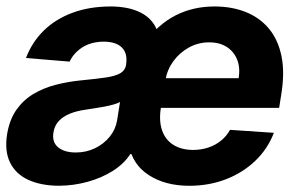

<svg xmlns="http://www.w3.org/2000/svg" viewBox="-24 -573 924 603"><path d="M570.7 10.5Q495 10.4 443.7 -22.8Q392.3 -55.9 381.1 -116.6L429.5 -437.9Q472.7 -496.8 527.7 -524.8Q582.7 -552.7 649.6 -552.7Q703.5 -552.7 747.2 -535.5Q790.9 -518.3 820.1 -483.6Q849.2 -448.9 860 -397Q870.7 -345 859.2 -275.6L852.7 -234.2H403.5L418.4 -327.5H725.6Q730.8 -360.4 720.8 -385.7Q710.8 -410.9 688.3 -425.5Q665.7 -440 633 -440Q598.5 -440 569.4 -423.9Q540.2 -407.8 520.8 -381.3Q501.4 -354.8 495.7 -322.5L481.1 -233.6Q474.8 -193.2 485 -163.7Q495.1 -134.2 520.1 -118.3Q545.1 -102.3 582.8 -102.1Q608.1 -102.3 630 -109.5Q651.9 -116.7 669.5 -130.8Q687.2 -144.8 698.4 -165.2L836.1 -155.9Q816.9 -105.5 777.8 -68Q738.8 -30.6 685.8 -10.1Q632.8 10.4 570.7 10.5ZM213.7 -94.1Q246.8 -94.1 274.5 -107.5Q302.1 -120.9 320.6 -143.7Q339 -166.5 343.8 -194.9L352.9 -252.7Q345.7 -248.4 332.6 -244.8Q319.5 -241.1 303.8 -238.1Q288 -235.1 272.4 -232.8Q256.8 -230.6 244.5 -228.5Q217.2 -224.7 195.8 -216.1Q174.3 -207.4 160.8 -193.1Q147.4 -178.8 143.9 -157.4Q138.8 -126.6 158.5 -110.4Q178.3 -94.1 213.7 -94.1ZM161.1 10.4Q104.7 10.1 65 -8.1Q25.4 -26.3 7.6 -62.5Q-10.2 -98.8 -1.6 -152.3Q6.2 -198 27.9 -228.7Q49.6 -259.3 81.5 -278.2Q113.5 -297.2 151.9 -306.9Q190.2 -316.7 231.4 -320.7Q279.9 -325.3 309.6 -329.8Q339.4 -334.4 354.2 -343.2Q368.9 -352 372.1 -369.3V-371.7Q377.1 -405.2 359 -423.5Q340.9 -441.9 302.3 -442.2Q262.1 -441.9 234.7 -424.3Q207.2 -406.6 194.7 -379.5L57.6 -390.8Q76.5 -440.6 113.5 -477Q150.6 -513.3 204 -533Q257.3 -552.7 324.4 -552.7Q349.9 -552.7 373.9 -548.1Q397.9 -543.6 418.5 -533.1Q439.1 -522.6 453.5 -505.2Q467.9 -487.8 474 -461.7L394.3 -89.1H385.2Q365.7 -58.8 330.7 -36.5Q295.6 -14.3 251.6 -2.1Q207.5 10.1 161.1 10.4Z"/></svg>

Font: Inter Tight
Style: Italic
Weight: 400
Italic angle: -9.39999°
Designer: Rasmus Andersson
Foundry: rsms
Version: Version 3.002